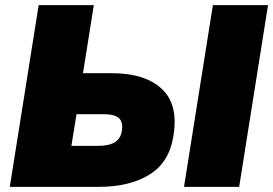

<svg xmlns="http://www.w3.org/2000/svg" viewBox="-20 -725 1060 745"><path d="M18 0 130 -705H344L302 -441H414Q542 -441 607.5 -380.5Q673 -320 653 -198Q637 -95 560 -47.5Q483 0 364 0ZM694 0 806 -705H1020L908 0ZM257 -159H359Q405 -159 427 -174Q449 -189 453 -218Q458 -251 441.5 -266.5Q425 -282 379 -282H277Z"/></svg>

Font: Winston Black
Style: Italic
Weight: 900
Italic angle: -9°
Designer: Original fonts by Vernon Adams / Changes by Cristiano Sobral
Foundry: VOriginal fonts by Vernon Adams / Changes by Cristiano Sobral
Version: Version 2.503;July 17, 2020;FontCreator 13.0.0.2655 64-bit